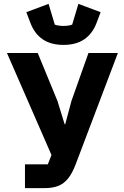

<svg xmlns="http://www.w3.org/2000/svg" viewBox="-20 -972 640 992"><path d="M109 -123H227L246 -171L16 -698H175L277 -450L314 -330H317L349 -450L437 -698H589L371 -123Q353 -76 331.5 -49.5Q310 -23 281 -11.5Q252 0 209 0H109ZM137 -854 116 -909 231 -952 263 -845Q269 -842 282 -840Q295 -838 308 -838Q321 -838 334 -840Q347 -842 353 -845L385 -952L500 -909L479 -854Q458 -798 415.5 -769Q373 -740 308 -740Q243 -740 200.5 -769Q158 -798 137 -854Z"/></svg>

Font: iA Writer Mono V
Style: Regular
Weight: 400
Designer: Mike Abbink, Paul van der Laan, Pieter van Rosmalen
Foundry: Bold Monday
Version: Version 2.000